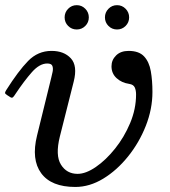

<svg xmlns="http://www.w3.org/2000/svg" viewBox="-22 -732 675 762"><path d="M125 -194 181.5 -424Q184 -434 186.8 -447Q189.5 -460 186 -470Q182.5 -480 165.5 -480Q135 -480 104.5 -445.5Q74 -411 40 -360Q35 -352 30.5 -347Q26 -342 19.5 -346L7 -354Q-1.5 -359.5 -2 -362.8Q-2.5 -366 2.5 -374Q50.5 -450 89.5 -490Q128.5 -530 182.5 -530Q232 -530 259.2 -500.5Q286.5 -471 270.5 -408L215.5 -190Q197 -115.5 219.8 -78.8Q242.5 -42 286 -42Q318.5 -42 358.2 -69.2Q398 -96.5 434.5 -142Q471 -187.5 494.5 -243.5Q518 -299.5 518 -357Q518 -373.5 512.8 -385Q507.5 -396.5 491 -399Q460.5 -403.5 440.5 -422Q420.5 -440.5 420.5 -469Q420.5 -494 438.8 -512Q457 -530 488.5 -530Q529.5 -530 549.8 -508.2Q570 -486.5 576.5 -449.5Q583 -412.5 583 -367Q583 -299.5 556.8 -232.8Q530.5 -166 486.2 -111Q442 -56 387.8 -23Q333.5 10 277 10Q181.5 10 141.5 -44.5Q101.5 -99 125 -194ZM442.5 -615Q422.5 -615 408.5 -629Q394.5 -643 394.5 -663Q394.5 -683 408.5 -697.2Q422.5 -711.5 442.5 -711.5Q462.5 -711.5 476.5 -697.2Q490.5 -683 490.5 -663Q490.5 -643 476.5 -629Q462.5 -615 442.5 -615ZM282.5 -615Q262.5 -615 248.5 -629Q234.5 -643 234.5 -663Q234.5 -683 248.5 -697.2Q262.5 -711.5 282.5 -711.5Q302.5 -711.5 316.5 -697.2Q330.5 -683 330.5 -663Q330.5 -643 316.5 -629Q302.5 -615 282.5 -615Z"/></svg>

Font: Besley
Style: Italic
Weight: 400
Italic angle: -13°
Designer: Owen Earl
Foundry: indestructible type*
Version: Version 4.000; ttfautohint (v1.8.4.7-5d5b)